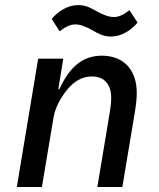

<svg xmlns="http://www.w3.org/2000/svg" viewBox="-20 -752 640 772"><path d="M148.4 0 195.3 -279.8C204.2 -333.1 237.9 -376.4 250.4 -391.7C277.3 -424.4 308.6 -444.6 350.1 -444.6C403.4 -444.6 427.2 -408 427.2 -358.3C427.2 -342.7 425.1 -322.8 421.5 -301.1L371.4 0H471.9L522 -299.7C527.3 -331 529.8 -356.2 529.8 -378.9C529.8 -468.4 480.1 -528.1 389.2 -528.1C306.8 -528.1 257.1 -476.2 218.8 -393.8H214.5L234.4 -516H133.5L47.6 0ZM187.9 -675.8 219.8 -626.1C243.3 -643.8 261.4 -653.8 283 -653.8C304 -653.8 326 -644.5 350.5 -631C371.4 -619.3 393.5 -605.1 425.4 -605.1C471.2 -605.1 508.5 -632.1 533 -661.2L500.7 -710.9C477.3 -693.5 459.5 -683.6 437.9 -683.6C416.5 -683.6 394.5 -692.8 370 -706C349.1 -717.7 327.1 -731.5 295.1 -731.5C249.6 -731.5 212.4 -704.9 187.9 -675.8Z"/></svg>

Font: Margiela Mono Italic Medium It
Style: Regular
Weight: 500
Designer: Mike Abbink, Paul van der Laan, Pieter van Rosmalen
Foundry: Bold Monday
Version: Version 2.003 2021